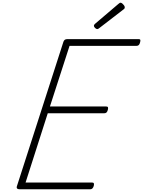

<svg xmlns="http://www.w3.org/2000/svg" viewBox="-20 -1399 1058 1419"><path d="M128 0Q113 0 107 -5.5Q101 -11 105 -23L449 -1091Q453 -1101 459.5 -1105.5Q466 -1110 480 -1110H1004Q1015 -1110 1017 -1104Q1019 -1098 1015 -1085Q1012 -1072 1005.5 -1066Q999 -1060 989 -1060H494L349 -612H765Q776 -612 778 -605.5Q780 -599 777 -587Q773 -573 767 -567.5Q761 -562 751 -562H333L169 -50H660Q671 -50 673.5 -44Q676 -38 673 -25Q669 -12 662.5 -6Q656 0 646 0ZM699 -1184Q691 -1184 682.5 -1192.5Q674 -1201 674 -1208Q674 -1211 675 -1213.5Q676 -1216 680 -1221L855 -1370Q860 -1373 863 -1376Q866 -1379 870 -1379Q877 -1379 884 -1373Q891 -1367 896.5 -1359.5Q902 -1352 902 -1345Q902 -1340 901 -1337.5Q900 -1335 895 -1331L712 -1190Q708 -1187 705 -1185.5Q702 -1184 699 -1184Z"/></svg>

Font: Playwrite CU ExtraLight
Style: Regular
Weight: 250
Designer: Veronika Burian, José Scaglione
Foundry: TypeTogether
Version: Version 1.002